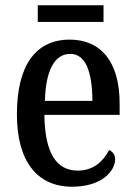

<svg xmlns="http://www.w3.org/2000/svg" viewBox="-20 -697 513 727"><path d="M123 -614H372V-677H123ZM253 10C366 10 416 -50 416 -94C416 -112 405 -124 393 -129C372 -87 334 -51 275 -51C194 -51 150 -116 148 -262H433V-305C433 -463 362 -547 244 -547C117 -547 44 -452 44 -264C44 -90 118 10 253 10ZM330 -315H150C153 -429 186 -493 246 -493C306 -493 329 -422 330 -315Z"/></svg>

Font: Noto Serif Condensed Medium
Style: Regular
Weight: 500
Width: 3
Designer: Monotype Design Team
Foundry: Monotype Imaging Inc.
Version: Version 2.015